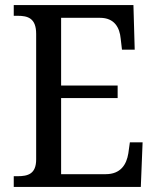

<svg xmlns="http://www.w3.org/2000/svg" viewBox="-20 -734 618 754"><path d="M34 0H533L540 -175H490L484 -132C477 -88 454 -50 395 -50H220V-349H442V-398H220V-664H373C429 -664 450 -626 454 -582L459 -539H509L504 -714H34V-672H49C89 -672 122 -663 122 -601V-108C122 -51 90 -42 49 -42H34Z"/></svg>

Font: Noto Serif Ethiopic SmCn
Style: Regular
Weight: 400
Width: 4
Designer: Monotype Design Team
Foundry: Monotype Imaging Inc.
Version: Version 2.102